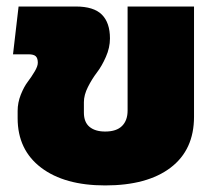

<svg xmlns="http://www.w3.org/2000/svg" viewBox="-20 -560 656 590"><path d="M303.2 9.8Q178.2 9.8 106.2 -44.9Q34.2 -99.6 34.2 -196.8V-219.2Q34.2 -244.6 43.9 -269Q53.7 -293.5 65.2 -308.6Q76.7 -323.7 86.4 -340.1Q96.2 -356.4 96.2 -367.2Q96.2 -381.3 89.8 -387.2Q83.5 -393.1 67.9 -393.1H20L37.1 -540H212.9Q268.1 -540 293 -515.1Q317.9 -490.2 317.9 -441.9Q317.9 -413.6 305.4 -385.3Q293 -356.9 277.8 -337.2Q262.7 -317.4 250.2 -292.7Q237.8 -268.1 237.8 -246.1V-213.9Q237.8 -184.6 255.1 -170.2Q272.5 -155.8 303.2 -155.8Q337.9 -155.8 355 -172.9Q372.1 -189.9 372.1 -220.2V-540H576.2V-201.2Q576.2 -99.6 504.4 -44.9Q432.6 9.8 303.2 9.8Z"/></svg>

Font: Kanit ExtraBold
Style: Regular
Weight: 800
Designer: Katatrad Team
Foundry: CadsonDemak
Version: Version 1.000;PS 001.000;hotconv 1.0.88;makeotf.lib2.5.64775